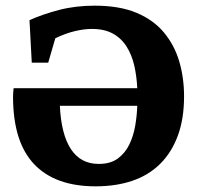

<svg xmlns="http://www.w3.org/2000/svg" viewBox="-20 -648 695 677"><path d="M317 9Q174 9 100 -69.5Q26 -148 26 -307Q26 -314 26.5 -320.5Q27 -327 28 -337H464Q462 -379 453.5 -416.5Q445 -454 426.5 -483.5Q408 -513 378 -529.5Q348 -546 304 -546Q276 -546 243 -538Q210 -530 175 -513L150 -427H92L84 -577Q131 -598 188.5 -613Q246 -628 314 -628Q401 -628 461 -603Q521 -578 558 -533.5Q595 -489 612 -431.5Q629 -374 629 -308Q629 -229 607 -169.5Q585 -110 544.5 -70Q504 -30 446.5 -10.5Q389 9 317 9ZM328 -70Q370 -70 396 -89.5Q422 -109 436.5 -139.5Q451 -170 457 -206Q463 -242 464 -275H191Q196 -173 230.5 -121.5Q265 -70 328 -70Z"/></svg>

Font: Manuale ExtraBold
Style: Regular
Weight: 800
Version: Version 1.002